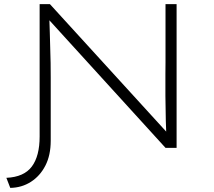

<svg xmlns="http://www.w3.org/2000/svg" viewBox="-20 -720 1042 935"><path d="M30 195 11 146Q97 142 135 91Q173 40 173 -55V-700H223L805 -62L791 -31Q789 -71 787.5 -131Q786 -191 785.5 -252.5Q785 -314 785.5 -360Q786 -406 786 -417V-700H840V0H786L207 -636L219 -668Q219 -651 220.5 -623.5Q222 -596 222.5 -561.5Q223 -527 224.5 -489Q226 -451 226.5 -413.5Q227 -376 227 -344V-35Q227 36 201 86.5Q175 137 130.5 165.5Q86 194 30 195Z"/></svg>

Font: Lexend Mega ExtraLight
Style: Regular
Weight: 250
Version: Version 1.007